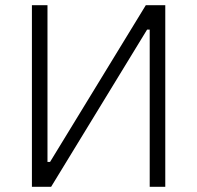

<svg xmlns="http://www.w3.org/2000/svg" viewBox="-20 -720 760 740"><path d="M103 0H177L547 -606H557V0H617V-700H542L173 -96H163V-700H103Z"/></svg>

Font: Fixel Display Light
Style: Regular
Weight: 300
Designer: AlfaBravo + MacPaw
Foundry: Kyrylo Tkachov, Marchela Mozhyna, Serhii Makarenko, Maria Weinstein, Zakhar Kryvoshyya
Version: Version 1.211